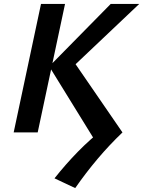

<svg xmlns="http://www.w3.org/2000/svg" viewBox="-20 -678 733 983"><path d="M365 285 259 235Q316 163 379.5 98Q443 33 518 -25L485 72L232 -338L547 -658H693L333 -317L350 -374L607 0Q540 64 480 135Q420 206 365 285ZM50 0 190 -658H313L173 0Z"/></svg>

Font: Ysabeau Office
Style: Bold Italic
Weight: 700
Italic angle: -12°
Designer: Christian Thalmann (Catharsis Fonts)
Version: Version 2.001;gftools[0.9.30]; featfreeze: tnum,lnum,ss02